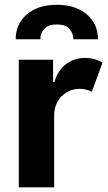

<svg xmlns="http://www.w3.org/2000/svg" viewBox="-20 -801 462 821"><path d="M60.4 0V-545.5H207V-450.3H212.7Q227.6 -501.1 262.8 -527.2Q297.9 -553.3 343.8 -553.3Q365.8 -553.3 384.6 -547.9Q403.4 -542.6 418.3 -533.4L372.9 -408.4Q362.2 -413.7 349.6 -417.4Q337 -421.2 321.4 -421.2Q290.8 -421.2 266 -406.8Q241.1 -392.4 226.6 -367.2Q212 -342 211.6 -308.6V0ZM47.2 -633.2Q46.9 -697.8 94.5 -739.2Q142 -780.5 223 -780.5Q304 -780.5 351.6 -739.2Q399.1 -697.8 399.1 -633.2H293.7Q293.7 -658 277.3 -677.2Q261 -696.4 223 -696.4Q184.7 -696.4 168.5 -677Q152.3 -657.7 152.7 -633.2Z"/></svg>

Font: InterMG
Style: Bold
Weight: 700
Designer: Rasmus Andersson
Foundry: rsms
Version: Version 3.019;December 26, 2023;FontCreator 15.0.0.2955 64-b